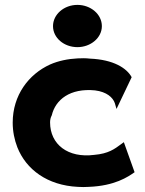

<svg xmlns="http://www.w3.org/2000/svg" viewBox="-20 -743 592 786"><path d="M197 -636C197 -588 242 -550 297 -550C351 -550 397 -588 397 -636C397 -685 351 -723 297 -723C242 -723 197 -684 197 -636ZM450 -321 457 -297 519 -427C499 -464 445 -499 348 -503C332 -505 314 -505 298 -504C258 -502 219 -494 185 -479C97 -439 32 -353 32 -241C32 -205 39 -171 51 -140C87 -49 174 16 299 22C313 23 329 23 343 22C450 18 504 -19 531 -38L487 -161L476 -153C449 -133 424 -114 366 -109C258 -95 185 -152 185 -242C185 -252 187 -262 192 -271C207 -335 267 -383 369 -373C417 -367 442 -344 450 -321Z"/></svg>

Font: Bluebird
Style: SfBdExt
Weight: 700
Designer: Jasper
Foundry: Cannot Into Space Fonts
Version: Version 0.98